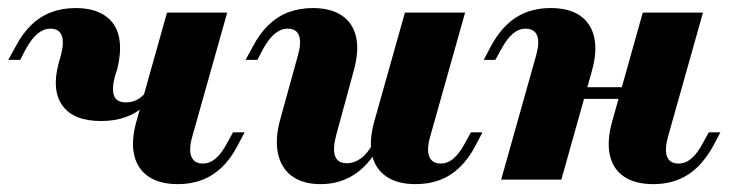

<svg xmlns="http://www.w3.org/2000/svg" viewBox="-20 -450 1826 481"><path d="M425.8 11.3Q379.8 11.3 352 -7.7Q324.2 -26.6 316.1 -61.7Q308.1 -96.8 321.8 -146L398.4 -418.5H549.2L461.3 -106.5Q452.4 -74.2 459.7 -57.3Q466.9 -40.3 487.9 -40.3Q505.6 -40.3 520.6 -53.2Q535.5 -66.1 549.2 -91.9L563.7 -118.5H592.7L575 -84.7Q558.1 -52.4 535.9 -31Q513.7 -9.7 486.3 0.8Q458.9 11.3 425.8 11.3ZM233.1 -146.8Q164.5 -146.8 136.7 -185.1Q108.9 -223.4 126.6 -290.3L133.1 -313.7Q141.1 -345.2 134.3 -361.7Q127.4 -378.2 106.5 -378.2Q89.5 -378.2 74.2 -365.7Q58.9 -353.2 44.4 -326.6L30.6 -300H0.8L19.4 -333.9Q36.3 -366.1 58.5 -387.5Q80.6 -408.9 108.5 -419.4Q136.3 -429.8 169.4 -429.8Q214.5 -429.8 242.3 -411.3Q270.2 -392.7 277.8 -358.5Q285.5 -324.2 273.4 -275.8L267.7 -258.1Q259.7 -226.6 265.7 -210.1Q271.8 -193.5 296 -193.5Q312.1 -193.5 325.4 -201.2Q338.7 -208.9 349.2 -224.2L342.7 -185.5Q321.8 -166.1 294.4 -156.5Q266.9 -146.8 233.1 -146.8Z M783.1 11.3Q738.7 11.3 711.3 -8.9Q683.9 -29 676.2 -66.5Q668.5 -104 683.1 -154.8L726.6 -312.1Q735.5 -343.5 729 -360.9Q722.6 -378.2 700.8 -378.2Q683.9 -378.2 668.5 -365.7Q653.2 -353.2 638.7 -326.6L625 -300H595.2L613.7 -333.9Q630.6 -366.1 652.8 -387.5Q675 -408.9 702.8 -419.4Q730.6 -429.8 763.7 -429.8Q808.9 -429.8 836.7 -410.9Q864.5 -391.9 872.2 -356.9Q879.8 -321.8 866.1 -272.6L822.6 -112.9Q812.9 -77.4 819.4 -59.3Q825.8 -41.1 848.4 -41.1Q867.7 -41.1 884.7 -53.6Q901.6 -66.1 914.5 -91.1L926.6 -78.2Q901.6 -33.9 865.3 -11.3Q829 11.3 783.1 11.3ZM1021 11.3Q975.8 11.3 948 -7.7Q920.2 -26.6 912.1 -61.7Q904 -96.8 917.7 -146L994.4 -418.5H1145.2L1057.3 -106.5Q1048.4 -74.2 1055.6 -57.3Q1062.9 -40.3 1083.9 -40.3Q1101.6 -40.3 1116.5 -53.2Q1131.5 -66.1 1145.2 -91.9L1159.7 -118.5H1188.7L1171 -84.7Q1154 -52.4 1131.9 -31Q1109.7 -9.7 1082.3 0.8Q1054.8 11.3 1021 11.3Z M1235.5 0 1323.4 -312.1Q1332.3 -344.4 1325.4 -361.3Q1318.5 -378.2 1296.8 -378.2Q1279.8 -378.2 1264.9 -365.7Q1250 -353.2 1235.5 -326.6L1221 -300H1191.9L1209.7 -333.9Q1236.3 -383.1 1273 -406.5Q1309.7 -429.8 1359.7 -429.8Q1405.6 -429.8 1433.1 -410.9Q1460.5 -391.9 1468.5 -356.9Q1476.6 -321.8 1462.9 -272.6L1386.3 0ZM1372.6 -202.4 1380.6 -231.5H1609.7L1601.6 -202.4ZM1616.9 11.3Q1571 11.3 1543.1 -7.7Q1515.3 -26.6 1507.7 -61.7Q1500 -96.8 1513.7 -146L1590.3 -418.5H1741.1L1653.2 -106.5Q1644.4 -74.2 1651.2 -57.3Q1658.1 -40.3 1679.8 -40.3Q1697.6 -40.3 1712.5 -53.2Q1727.4 -66.1 1741.1 -91.9L1755.6 -118.5H1784.7L1766.9 -84.7Q1740.3 -36.3 1703.6 -12.5Q1666.9 11.3 1616.9 11.3Z"/></svg>

Font: Playfair 5pt SemiExpanded Light Black
Style: Italic
Weight: 900
Italic angle: -15.6°
Version: Version 2.001;gftools[0.9.30]